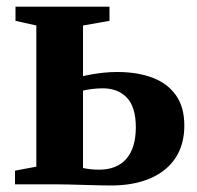

<svg xmlns="http://www.w3.org/2000/svg" viewBox="-20 -553 592 576"><path d="M25 0V-41L89 -53V-476.5L26.5 -490.5V-533H308.5V-490.5L229 -476.5V-324.5Q241 -327.5 256.8 -330.2Q272.5 -333 291.8 -335Q311 -337 332 -337Q392.5 -337 437.8 -319.8Q483 -302.5 508 -267Q533 -231.5 533 -176.5Q533 -119.5 506.5 -79.2Q480 -39 430.5 -17.8Q381 3.5 312 3.5Q301.5 3.5 280.2 3Q259 2.5 234.2 1.8Q209.5 1 187 0.5Q164.5 0 151 0ZM277 -44Q331 -44 359.2 -76.8Q387.5 -109.5 387.5 -171Q387.5 -231.5 360.8 -259.8Q334 -288 288.5 -288Q272.5 -288 256.2 -286Q240 -284 229 -281V-49Q237.5 -47 250.5 -45.5Q263.5 -44 277 -44Z"/></svg>

Font: Merriweather 72pt
Style: Bold
Weight: 700
Version: Version 2.100